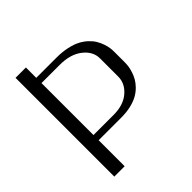

<svg xmlns="http://www.w3.org/2000/svg" viewBox="-211 -940 1088 1088"><g transform="rotate(-45 333.5 -396.0)"><path d="M83.5 -791.5H166.5V-708.5H328.1Q374 -708.5 412.4 -700.2Q450.7 -691.9 476.6 -678.5Q502.4 -665 522.2 -646.5Q542 -627.9 553.2 -609.1Q564.5 -590.3 571.8 -569.3Q579.1 -548.3 581.3 -532Q583.5 -515.6 583.5 -500V-416.5Q583.5 -400.9 581.3 -384.5Q579.1 -368.2 572.3 -347.2Q565.4 -326.2 554.7 -307.4Q543.9 -288.6 525.6 -270Q507.3 -251.5 483.6 -238.3Q460 -225.1 425.3 -216.8Q390.6 -208.5 349.1 -208.5H166.5V0H83.5ZM166.5 -250H328.1Q406.7 -250 453.4 -290Q500 -330.1 500 -385.3V-531.2Q500 -586.4 449.2 -626.5Q398.4 -666.5 312.5 -666.5H166.5Z"/></g></svg>

Font: Resagnicto
Style: Regular
Weight: 500
Version: Version 0.9991